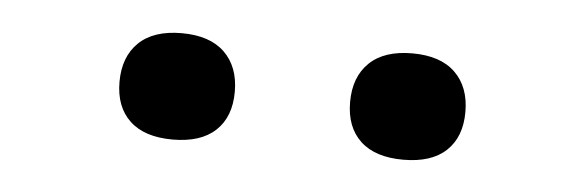

<svg xmlns="http://www.w3.org/2000/svg" viewBox="-26 -818 651 214"><g transform="rotate(5 300.0 -710.5)"><path d="M106.5 -710Q106.5 -738 123 -754Q139.5 -770 171 -770Q202.5 -770 219 -754Q235.5 -738 235.5 -710Q235.5 -682 219 -666.5Q202.5 -651 171 -651Q139.5 -651 123 -666.5Q106.5 -682 106.5 -710ZM364.5 -710Q364.5 -738 381 -754Q397.5 -770 429 -770Q460.5 -770 477 -754Q493.5 -738 493.5 -710Q493.5 -682 477 -666.5Q460.5 -651 429 -651Q397.5 -651 381 -666.5Q364.5 -682 364.5 -710Z"/></g></svg>

Font: Encode Sans Expanded Medium
Style: Regular
Weight: 500
Width: 7
Designer: Multiple Designers
Foundry: Impallari Type
Version: Version 2.000